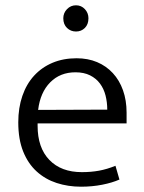

<svg xmlns="http://www.w3.org/2000/svg" viewBox="-20 -696 544 725"><path d="M458 -230H122V-221Q122 -138 166.5 -92Q211 -46 289 -46Q324 -46 354 -51.5Q384 -57 416 -70L431 -18Q404 -6 366 1.5Q328 9 286 9Q237 9 194 -5Q151 -19 118.5 -48.5Q86 -78 67.5 -124Q49 -170 49 -234Q49 -289 64.5 -334Q80 -379 109 -410.5Q138 -442 178.5 -459Q219 -476 269 -476Q312 -476 346.5 -461.5Q381 -447 406 -420Q431 -393 444.5 -355Q458 -317 458 -271ZM385 -282Q385 -310 378.5 -335.5Q372 -361 357.5 -380.5Q343 -400 320 -411.5Q297 -423 265 -423Q207 -423 169.5 -385Q132 -347 124 -281ZM219 -627Q219 -647 233 -661.5Q247 -676 267 -676Q287 -676 300.5 -661.5Q314 -647 314 -627Q314 -604 300.5 -590.5Q287 -577 267 -577Q247 -577 233 -590.5Q219 -604 219 -627Z"/></svg>

Font: Mukta Malar Light
Style: Regular
Weight: 300
Designer: Aadarsh Rajan, Girish Dalvi, Yashodeep Gholap
Foundry: Ek Type
Version: Version 2.538;PS 1.000;hotconv 16.6.51;makeotf.lib2.5.65220;